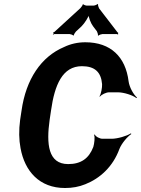

<svg xmlns="http://www.w3.org/2000/svg" viewBox="-20 -933 707 963"><path d="M322 -110C221 -110 212 -211 229 -332L236 -379C254 -507 293 -601 391 -601C456 -601 487 -571 492 -511C493 -495 487 -461 479 -450L481 -448C489 -459 513 -470 527 -470H571C602 -470 647 -455 664 -441L667 -444C650 -458 629 -495 625 -525C610 -647 536 -721 408 -721C370 -721 334 -713 301 -697C187 -649 110 -536 88 -378L81 -332C74 -279 75 -232 83 -190C104 -74 178 10 306 10C343 10 376 4 408 -9C481 -38 546 -96 579 -186C590 -214 619 -248 639 -261L636 -264C617 -251 569 -237 540 -237H494C480 -237 459 -248 455 -259L452 -256C457 -246 453 -212 448 -196C426 -138 386 -110 322 -110ZM570 -770 477 -891C475 -895 470 -908 472 -911L469 -913C466 -909 454 -905 450 -905H414C410 -905 399 -909 397 -912L395 -911C396 -908 386 -895 383 -892L253 -773C252 -772 250 -772 249 -772L247 -769C247 -768 249 -767 249 -766C249 -764 246 -762 245 -761L247 -759C248 -760 250 -762 252 -762H330C334 -762 345 -758 347 -755L351 -756C349 -759 358 -772 361 -775L389 -801C404 -816 426 -849 428 -865H424C422 -849 436 -815 447 -801L466 -776C468 -772 473 -759 471 -756L474 -754C476 -758 489 -762 493 -762H568C569 -762 570 -760 571 -759L573 -762C572 -763 572 -764 572 -765C572 -766 572 -766 573 -767L572 -770Z"/></svg>

Font: Asimov
Style: EdgeNarIt
Weight: 500
Designer: Google
Version: Version 2.000980: 2014